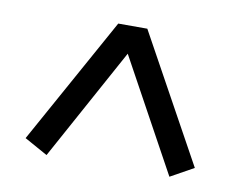

<svg xmlns="http://www.w3.org/2000/svg" viewBox="-52 -757 644 514"><g transform="rotate(10 270.0 -500.0)"><path d="M40 -345 231 -690H310L500 -345L437 -310L270 -615L103 -310Z"/></g></svg>

Font: Oxanium ExtraLight
Style: Regular
Weight: 400
Version: Version 2.000